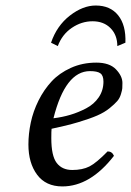

<svg xmlns="http://www.w3.org/2000/svg" viewBox="-20 -666 475 696"><path d="M355 -370.1Q355 -392.1 344 -400.1Q333 -408.2 306.2 -408.2Q216.8 -408.2 173.8 -237.3Q206.1 -241.2 234.9 -249.8Q263.7 -258.3 292.2 -273.2Q320.8 -288.1 337.9 -313.2Q355 -338.4 355 -370.1ZM167 -199.2Q166 -191.4 166 -165Q166 -101.1 185.5 -75.4Q205.1 -49.8 241.9 -49.8Q278.8 -49.8 304 -62.5Q329.1 -75.2 370.1 -117.2Q386.2 -117.2 393.1 -101.1Q307.1 9.8 206.1 9.8Q146 9.8 114.5 -32.7Q83 -75.2 83 -142.1Q83 -181.2 91.6 -221.7Q100.1 -262.2 119.6 -301.5Q139.2 -340.8 167 -370.8Q194.8 -400.9 236.8 -419.9Q278.8 -439 329.1 -439Q377 -439 400.4 -414.6Q423.8 -390.1 423.8 -365.2Q423.8 -352.1 423.3 -345.9Q422.9 -339.8 418.5 -325Q414.1 -310.1 405 -299.6Q396 -289.1 377.4 -273.9Q358.9 -258.8 332.5 -247.3Q306.2 -235.8 263.7 -223.1Q221.2 -210.4 167 -199.2ZM405.3 -499Q405.3 -539.1 380.6 -564Q356 -588.9 315.7 -588.9Q275.4 -588.9 240.2 -564.9Q205.1 -541 189.5 -499L165 -511.2Q186 -572.8 233.2 -609.4Q280.3 -646 327.1 -646Q379.9 -646 408.4 -610.4Q437 -574.7 434.6 -511.2Z"/></svg>

Font: Linux Libertine
Style: Italic
Weight: 400
Italic angle: -12°
Designer: Philipp H. Poll
Foundry: Philipp H. Poll
Version: Version 5.1.6 ; ttfautohint (v0.9)